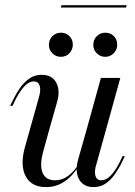

<svg xmlns="http://www.w3.org/2000/svg" viewBox="-20 -718 528 750"><path d="M171 -206.5 150 -130.6Q133.9 -74.2 146 -44Q158.1 -13.7 195.2 -13.7Q229.8 -13.7 259.3 -41.9Q288.7 -70.2 318.5 -131.5V-125.8Q285.5 -54 247.2 -20.6Q208.9 12.9 159.7 12.9Q103.2 12.9 80.6 -29Q58.1 -71 76.6 -140.3L95.2 -206.5ZM95.2 -206.5 131.5 -336.3Q140.3 -365.3 135.1 -382.7Q129.8 -400 112.1 -400Q94.4 -400 77.4 -383.1Q60.5 -366.1 43.5 -334.7L29 -304.8H19.4L37.1 -339.5Q46 -357.3 60.1 -377Q74.2 -396.8 94.8 -411.3Q115.3 -425.8 142.7 -425.8Q170.2 -425.8 186.3 -412.1Q202.4 -398.4 207.3 -373.8Q212.1 -349.2 202.4 -317.7L171 -206.5ZM316.9 -206.5 374.2 -413.7H450L392.7 -206.5ZM356.5 -76.6Q347.6 -48.4 352.8 -31Q358.1 -13.7 375.8 -13.7Q393.5 -13.7 410.5 -30.2Q427.4 -46.8 444.4 -78.2L458.9 -108.1H467.7L450.8 -73.4Q441.9 -56.5 427.8 -36.3Q413.7 -16.1 393.5 -1.6Q373.4 12.9 345.2 12.9Q318.5 12.9 302 -1.2Q285.5 -15.3 281 -39.9Q276.6 -64.5 285.5 -96L316.9 -206.5H392.7ZM391.1 -496Q371.8 -496 358.1 -509.7Q344.4 -523.4 344.4 -542.7Q344.4 -562.9 358.1 -576.6Q371.8 -590.3 391.1 -590.3Q411.3 -590.3 424.6 -577Q437.9 -563.7 437.9 -543.5Q437.9 -524.2 424.2 -510.1Q410.5 -496 391.1 -496ZM217.7 -496Q198.4 -496 184.7 -509.7Q171 -523.4 171 -542.7Q171 -562.9 184.7 -576.6Q198.4 -590.3 218.5 -590.3Q237.9 -590.3 251.2 -577Q264.5 -563.7 264.5 -543.5Q264.5 -524.2 251.2 -510.1Q237.9 -496 217.7 -496ZM217.7 -688.7 220.2 -697.6H475L472.6 -688.7Z"/></svg>

Font: Playfair 144pt SemiCondensed
Style: Italic
Weight: 400
Width: 4
Italic angle: -15.6°
Designer: Claus Eggers Sørensen
Foundry: Claus Eggers Sørensen
Version: Version 2.203